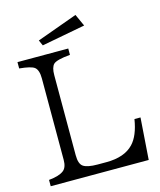

<svg xmlns="http://www.w3.org/2000/svg" viewBox="-128 -970 885 1061"><g transform="rotate(-15 315.0 -439.5)"><path d="M28.8 -710H319.3V-673.8Q242.2 -667 223.6 -649.4Q206.5 -632.3 206.5 -587.9V-129.9Q206.5 -80.1 228.5 -64.9Q251.5 -48.8 310.5 -48.8H360.4Q464.4 -48.8 515.6 -103Q557.1 -146.5 571.8 -238.8H606.4L589.4 0H28.8V-36.1Q87.4 -41.5 113.8 -62Q135.7 -79.1 135.7 -122.1V-587.9Q135.7 -636.2 114.7 -652.8Q95.7 -667.5 28.8 -673.8ZM405.8 -878.9 437 -810.1 188 -763.2 173.8 -794.9Z"/></g></svg>

Font: BIZ UDPMincho
Style: Regular
Weight: 400
Designer: TypeBank Co., Ltd.
Foundry: Morisawa Inc.
Version: Version 1.06